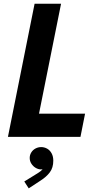

<svg xmlns="http://www.w3.org/2000/svg" viewBox="-20 -740 525 1038"><path d="M167 -719.7H310.1L190.9 -125.5H439.9L415 0H22.9ZM111.3 241.2 168.9 205.6Q178.2 200.2 190.4 192.1Q202.6 184.1 210.4 174.8Q204.6 175.8 201.7 175.8Q187 175.8 172.9 167.5Q158.7 159.2 149.7 145Q140.6 130.9 140.6 113.8Q140.6 98.1 148.9 84.5Q157.2 70.8 171.6 63Q186 55.2 202.6 55.2Q219.7 55.2 234.9 63.7Q250 72.3 259 88.9Q268.1 105.5 268.1 128.9Q268.1 166.5 249.5 191.4Q231 216.3 197.8 237.3L135.3 278.3Z"/></svg>

Font: Reddit Sans Chocolate
Style: Bold Italic
Weight: 700
Italic angle: -11.25°
Designer: Stephen Hutchings
Version: Version 1.013